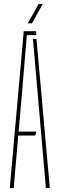

<svg xmlns="http://www.w3.org/2000/svg" viewBox="-20 -959 304 979"><path d="M30 0 101 -800H164L165 -780H117L90 -460L75 -288H165L160 -268H73L50 0ZM214 0 174 -461 148 -760H166L234 0ZM122 -840 177 -939H198L143 -840Z"/></svg>

Font: Big Shoulders Stencil Thin
Style: Regular
Weight: 100
Designer: Patric King
Foundry: XO Type Co
Version: Version 2.001